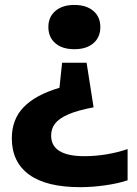

<svg xmlns="http://www.w3.org/2000/svg" viewBox="-20 -576 568 796"><path d="M396 -464Q396 -421.5 367.2 -396.8Q338.5 -372 288 -372Q238 -372 209.2 -397Q180.5 -422 180.5 -464Q180.5 -505.5 209.5 -530.5Q238.5 -555.5 288 -555.5Q338 -555.5 367 -530.8Q396 -506 396 -464ZM368 -131Q301 -118.5 262.5 -101.5Q224 -84.5 208 -63.2Q192 -42 192 -14Q192 71.5 330.5 71.5Q375 71.5 421.8 63.8Q468.5 56 509 42V171.5Q470.5 184.5 416.8 192.2Q363 200 313 200Q172 200 100.5 147.8Q29 95.5 29 -2.5Q29 -81.5 78.5 -132.2Q128 -183 226.5 -212L237.5 -316H339Z"/></svg>

Font: Encode Sans Semi Expanded
Style: Bold
Weight: 700
Width: 6
Designer: Multiple Designers
Foundry: Impallari Type
Version: Version 2.000